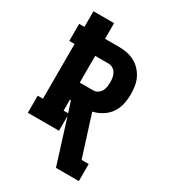

<svg xmlns="http://www.w3.org/2000/svg" viewBox="-222 -849 1044 1169"><g transform="rotate(30 300.0 -265.0)"><path d="M362 205 265 -104V0H46V-120H83V-505H46V-625H83V-735H228V-625H323Q352 -625 380 -620Q408 -615 433.5 -602Q459 -589 479 -568Q499 -547 511.5 -521.5Q524 -496 528.5 -467.5Q533 -439 533 -411Q533 -376 525.5 -341Q518 -306 498 -277Q478 -248 447.5 -229Q417 -210 382 -202L473 85H523V205ZM228 -317H323Q339 -317 353 -326Q367 -335 375 -349Q383 -363 385.5 -379Q388 -395 388 -411Q388 -427 385.5 -443Q383 -459 375 -473Q367 -487 353 -496Q339 -505 323 -505H228ZM228 -120H260L235 -197H228Z"/></g></svg>

Font: Iosevka Curly Slab HvEx
Style: Regular
Weight: 900
Width: 7
Monospace: yes
Designer: Belleve Invis
Foundry: Belleve Invis
Version: Version 11.1.0; ttfautohint (v1.8.3)